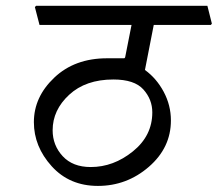

<svg xmlns="http://www.w3.org/2000/svg" viewBox="-20 -669 737 650"><path d="M500.5 -584.5 470.7 -432.1Q509.8 -403.8 534.2 -358.2Q558.6 -312.5 558.6 -261.2Q558.6 -168.9 483.9 -104.2Q409.2 -39.6 311.5 -39.6Q215.3 -39.6 155 -106.2Q94.7 -172.9 94.7 -255.4Q94.7 -340.8 163.8 -406.2Q232.9 -471.7 342.3 -471.7H399.4Q401.4 -471.7 402.3 -472.7Q403.3 -473.6 403.8 -475.6L425.3 -584.5H113.8L98.1 -645L102.1 -649.4H682.1L697.3 -588.9L693.8 -584.5ZM495.6 -288.6Q495.6 -332.5 465.3 -366.2Q435.1 -399.9 363.8 -399.9Q270 -399.9 214.1 -348.1Q158.2 -296.4 158.2 -228Q158.2 -177.2 192.1 -140.4Q226.1 -103.5 287.1 -103.5Q364.3 -103.5 429.9 -156.5Q495.6 -209.5 495.6 -288.6Z"/></svg>

Font: Sitara
Style: Italic
Weight: 400
Italic angle: -11°
Designer: Neelakash Kshetrimayum
Foundry: Neelakash Kshetrimayum
Version: Version 1.000;PS Version 1.000;PS 1.0;hotconv 1.;hotconv 1.0